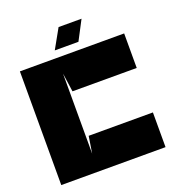

<svg xmlns="http://www.w3.org/2000/svg" viewBox="-141 -901 928 1014"><g transform="rotate(-20 323.0 -394.5)"><path d="M240 -550V-100L255 -195H616V0H30V-639H616V-445H255L240 -550ZM302 -789H431L374 -680H241Z"/></g></svg>

Font: Banana Brick
Style: Regular
Weight: 400
Designer: artmaker
Foundry: artmaker
Version: Version 4.000 2011 initial release